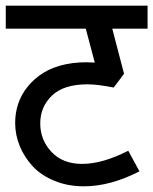

<svg xmlns="http://www.w3.org/2000/svg" viewBox="-45 -638 534 669"><path d="M-24.9 -618.2H469.2V-538.1H346.2L387.2 -380.9L351.1 -333Q294.9 -344.2 259.8 -344.2Q176.8 -344.2 136 -304.9Q95.2 -265.6 95.2 -208Q95.2 -150.4 134.5 -108.6Q173.8 -66.9 241.2 -66.9Q312 -66.9 401.9 -112.8L440.9 -41Q339.8 11.2 247.1 11.2Q191.4 11.2 145 -7.8Q98.6 -26.9 69.3 -58.3Q40 -89.8 23.9 -128.9Q7.8 -168 7.8 -210Q7.8 -244.1 18.3 -276.1Q28.8 -308.1 51.5 -336.2Q74.2 -364.3 106.2 -384.3Q138.2 -404.3 184.3 -414.1Q230.5 -423.8 285.2 -419.9L253.9 -538.1H-24.9Z"/></svg>

Font: LT Superior Med
Style: Regular
Weight: 500
Designer: Daniel Lyons
Foundry: LyonsType
Version: Version 1.000